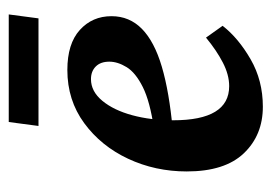

<svg xmlns="http://www.w3.org/2000/svg" viewBox="-111 -497 621 439"><g transform="rotate(-90 199.5 -277.5)"><path d="M259 -434Q319 -434 350.5 -405.5Q382 -377 382 -333Q382 -292 353 -263.5Q324 -235 266.5 -218Q209 -201 122 -193L125 -236Q187 -245 220 -261.5Q253 -278 265.5 -298.5Q278 -319 278 -338Q278 -358 267 -369Q256 -380 238 -380Q210 -380 188.5 -354Q167 -328 155.5 -285.5Q144 -243 144 -192Q144 -128 163.5 -96Q183 -64 222 -64Q248 -64 276 -78.5Q304 -93 333 -117L360 -79Q332 -43 283.5 -15Q235 13 175 13Q110 13 68.5 -30.5Q27 -74 27 -161Q27 -233 56 -295Q85 -357 137.5 -395.5Q190 -434 259 -434ZM140 -568H386L377 -500H131Z"/></g></svg>

Font: Yrsa SemiBold
Style: Italic
Weight: 600
Italic angle: -7.10001°
Version: Version 2.004